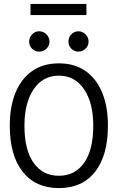

<svg xmlns="http://www.w3.org/2000/svg" viewBox="-20 -951 603 982"><path d="M281 11Q162 11 96 -72.5Q30 -156 30 -308Q30 -406 59.5 -477.5Q89 -549 145 -588Q201 -627 281 -627Q361 -627 417 -588Q473 -549 502.5 -477.5Q532 -406 532 -308Q532 -156 466.5 -72.5Q401 11 281 11ZM281 -52Q363 -52 410 -118Q457 -184 457 -308Q457 -425 410 -494.5Q363 -564 281 -564Q199 -564 152 -494.5Q105 -425 105 -308Q105 -184 152 -118Q199 -52 281 -52ZM180 -687Q159 -687 144 -702Q129 -717 129 -738Q129 -759 144 -775Q159 -791 180 -791Q202 -791 217.5 -775.5Q233 -760 233 -738Q233 -717 217.5 -702Q202 -687 180 -687ZM381 -687Q360 -687 345 -702Q330 -717 330 -738Q330 -760 345 -775.5Q360 -791 381 -791Q402 -791 417.5 -775.5Q433 -760 433 -738Q433 -717 417.5 -702Q402 -687 381 -687ZM136 -874V-931H422V-874Z"/></svg>

Font: Inconsolata SemiExpanded
Style: Regular
Weight: 400
Width: 6
Monospace: yes
Designer: Raph Levien, Cyreal, Brenton Simpson
Foundry: Raph Levien, Cyreal, Google
Version: Version 3.100; ttfautohint (v1.8.4.7-5d5b)